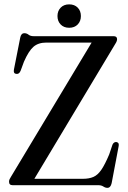

<svg xmlns="http://www.w3.org/2000/svg" viewBox="-20 -870 600 902"><path d="M522 -664.5 141.5 -30H369.5Q398.5 -30 418.8 -38.8Q439 -47.5 456 -72.2Q473 -97 493 -144.5L508.5 -190.5Q515 -204.5 528 -202.5Q541.5 -199.5 537 -181L504.5 -9.5Q499.5 12.5 484.5 12.5Q475 12.5 465.5 6.2Q456 0 441.5 0H39Q22.5 0 22.5 -16.5Q22.5 -22.5 25 -28Q27.5 -33.5 31.5 -39.5L410.5 -670H198Q160 -670 137.2 -650.2Q114.5 -630.5 92.5 -580L77 -538Q70 -520 55 -523Q42 -525.5 45.5 -543.5L75 -693Q79 -714 94.5 -714Q105.5 -714 114.2 -707Q123 -700 138.5 -700H513.5Q530 -700 530 -686Q530 -676.5 522 -664.5ZM305 -739.5Q280 -739.5 265 -755Q250 -770.5 250 -794.5Q250 -818.5 265 -834Q280 -849.5 305 -849.5Q330 -849.5 345 -834.2Q360 -819 360 -794.5Q360 -770.5 345 -755Q330 -739.5 305 -739.5Z"/></svg>

Font: Fraunces 144pt S050
Style: Regular
Weight: 400
Version: Version 1.000; ttfautohint (v1.8.3)